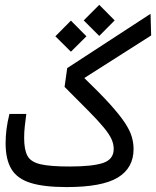

<svg xmlns="http://www.w3.org/2000/svg" viewBox="-20 -761 637 784"><path d="M252 2.9Q159.2 2.9 104.7 -14.2Q50.3 -31.2 26.6 -70.6Q2.9 -109.9 2.9 -176.3Q2.9 -204.1 6.6 -233.6Q10.3 -263.2 18.6 -295.9H87.4Q83.5 -266.1 81.1 -244.1Q78.6 -222.2 78.6 -197.3Q78.6 -149.9 92 -124.8Q105.5 -99.6 145.5 -90.3Q185.5 -81.1 264.2 -81.1Q357.9 -81.1 401.1 -95.7Q444.3 -110.4 444.3 -152.8Q444.3 -172.9 435.3 -192.9Q426.3 -212.9 404.3 -239.7Q382.3 -266.6 343 -306.4Q303.7 -346.2 243.7 -406.2L254.4 -482.9L594.7 -704.6L597.2 -616.2L324.2 -442.4Q389.6 -379.4 429.7 -335Q469.7 -290.5 490.5 -258.8Q511.2 -227.1 518.3 -201.9Q525.4 -176.8 525.4 -152.3Q525.4 -75.2 461.2 -36.1Q397 2.9 252 2.9ZM269.5 -549.8 206.1 -612.8 269.5 -676.8 333 -612.8ZM385.3 -614.3 321.8 -677.7 385.3 -741.2 448.2 -677.7Z"/></svg>

Font: Cascadia Mono NF SemiLight
Style: Regular
Weight: 350
Monospace: yes
Designer: Aaron Bell
Foundry: Saja Typeworks
Version: Version 2404.023; ttfautohint (v1.8.4)